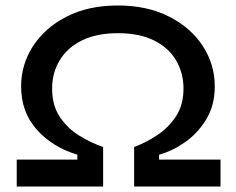

<svg xmlns="http://www.w3.org/2000/svg" viewBox="-20 -680 860 700"><path d="M41 0V-98H262V-116Q172 -143 114.5 -207Q57 -271 57 -365Q57 -445 100.5 -512Q144 -579 223 -619.5Q302 -660 410 -660Q517 -660 596.5 -619.5Q676 -579 719.5 -512Q763 -445 763 -365Q763 -296 732 -245Q701 -194 654.5 -161.5Q608 -129 560 -116V-98H784V0H469V-144Q512 -160 553.5 -187.5Q595 -215 622 -256.5Q649 -298 649 -357Q649 -414 622 -460Q595 -506 541.5 -532.5Q488 -559 410 -559Q332 -559 278.5 -532.5Q225 -506 197.5 -460Q170 -414 170 -357Q170 -296 198 -254Q226 -212 269 -185.5Q312 -159 356 -144V0Z"/></svg>

Font: Syne SemiBold
Style: Regular
Weight: 600
Designer: Lucas Descroix
Foundry: Bonjour Monde
Version: Version 2.200; ttfautohint (v1.8.4)